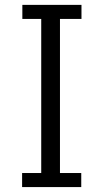

<svg xmlns="http://www.w3.org/2000/svg" viewBox="-20 -760 421 780"><path d="M223.6 -683.1V-57.1H310.1V0H69.8V-57.1H147.5V-683.1H70.8V-740.2H311V-683.1Z"/></svg>

Font: Twentytwelve Slab Light
Style: TwentytwelveSlab
Weight: 300
Designer: Domenico Catapano
Version: Version 1.00 2012